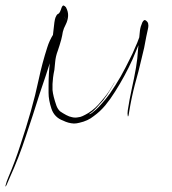

<svg xmlns="http://www.w3.org/2000/svg" viewBox="-37 -573 636 710"><path d="M178.7 -446.3Q178.7 -444.3 178.7 -442.4Q178.7 -423.8 169.9 -401.4Q159.2 -377 153.3 -358.4Q142.6 -325.2 131.8 -292Q120.1 -258.8 109.4 -225.6Q85 -147.5 58.6 -69.3Q33.2 8.8 -1 84Q-14.6 117.2 -16.6 117.2Q-16.6 117.2 -16.6 117.2Q-16.6 116.2 -16.6 113.3Q-12.7 97.7 -5.9 82Q19.5 22.5 39.1 -39.1Q59.6 -100.6 77.1 -162.1Q93.8 -220.7 106.4 -280.3Q119.1 -339.8 137.7 -397.5Q145.5 -422.9 160.2 -446.3Q167 -459 171.9 -459Q176.8 -458 178.7 -446.3ZM507.8 -492.2Q511.7 -487.3 511.7 -478.5Q511.7 -472.7 509.8 -464.8Q505.9 -446.3 503.9 -437.5Q500 -417 496.1 -396.5Q491.2 -376 486.3 -355.5Q475.6 -308.6 461.9 -260.7Q449.2 -211.9 441.4 -164.1Q438.5 -142.6 436.5 -142.6Q435.5 -142.6 435.5 -144.5Q434.6 -149.4 434.6 -153.3Q434.6 -159.2 435.5 -165Q441.4 -204.1 450.2 -244.1Q459 -283.2 465.8 -322.3Q471.7 -356.4 473.6 -391.6Q476.6 -425.8 480.5 -460Q482.4 -474.6 489.3 -490.2Q494.1 -499 499 -499Q502.9 -498 507.8 -492.2ZM188.5 -538.1Q192.4 -551.8 197.3 -552.7Q197.3 -552.7 198.2 -552.7Q203.1 -550.8 207 -545.9Q215.8 -529.3 214.8 -513.7Q213.9 -498 206.1 -482.4Q198.2 -467.8 195.3 -455.1Q193.4 -442.4 189.5 -426.8Q183.6 -405.3 176.8 -385.7Q168.9 -365.2 167 -343.8Q166 -329.1 164.1 -314.5Q161.1 -300.8 159.2 -286.1Q156.2 -261.7 157.2 -240.2Q159.2 -217.8 171.9 -181.6Q176.8 -168.9 185.5 -161.1Q195.3 -154.3 208 -147.5Q218.8 -141.6 229.5 -139.6Q241.2 -136.7 253.9 -139.6Q263.7 -139.6 290 -155.3Q316.4 -171.9 337.9 -199.2Q360.4 -224.6 374 -248Q387.7 -271.5 388.7 -271.5Q388.7 -271.5 374 -246.1Q359.4 -220.7 344.7 -202.1Q315.4 -168 302.7 -158.2Q290 -149.4 291 -149.4Q290 -150.4 295.9 -151.4Q300.8 -152.3 318.4 -168Q327.1 -175.8 339.8 -190.4Q352.5 -204.1 369.1 -226.6Q390.6 -257.8 409.2 -290Q427.7 -323.2 444.3 -357.4Q454.1 -376 461.9 -395.5Q470.7 -414.1 477.5 -433.6Q478.5 -437.5 490.2 -466.8Q500 -491.2 500 -496.1Q500 -497.1 500 -498Q500 -498 499 -484.4Q497.1 -470.7 488.3 -441.4Q479.5 -415 453.1 -353.5Q425.8 -293 388.7 -234.4Q371.1 -206.1 352.5 -183.6Q333 -160.2 309.6 -143.6Q288.1 -126 256.8 -119.1Q246.1 -116.2 236.3 -116.2Q215.8 -117.2 196.3 -127Q164.1 -138.7 153.3 -170.9Q142.6 -203.1 142.6 -229.5Q142.6 -243.2 142.6 -256.8Q142.6 -299.8 147.5 -343.8Q154.3 -400.4 160.2 -456.1Q164.1 -498 168 -507.8Q171.9 -517.6 175.8 -520.5Q178.7 -521.5 181.6 -524.4Q184.6 -527.3 188.5 -538.1Q188.5 -538.1 196.3 -522.5Q203.1 -505.9 209 -495.1Q209 -495.1 188.5 -538.1Z"/></svg>

Font: Margalida Font
Style: Regular
Weight: 400
Designer: Mateu Riera. mateurierasureda@hotmail.com
Version: Version 1.0